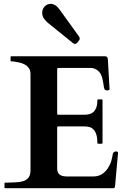

<svg xmlns="http://www.w3.org/2000/svg" viewBox="-20 -982 679 1002"><path d="M3.4 -24.9Q3.4 -25.4 3.9 -27.1Q4.4 -28.8 7.3 -28.8H18.1Q38.6 -30.3 60.1 -30.5Q81.5 -30.8 99.1 -35.9Q116.7 -41 127.9 -54Q139.2 -66.9 139.2 -94.2V-594.2Q139.2 -613.3 131.3 -625.2Q123.5 -637.2 110.8 -644.5Q98.1 -651.9 82 -655.5Q65.9 -659.2 49.3 -661.6H39.1Q36.6 -661.6 35.9 -663.1Q35.2 -664.6 35.2 -665.5V-684.6Q35.2 -685.5 35.9 -687Q36.6 -688.5 39.1 -688.5H525.4Q534.2 -688.5 538.1 -685.3Q542 -682.1 543 -671.4L551.8 -515.1Q551.8 -512.7 547.6 -511.5Q543.5 -510.3 540 -510.3Q536.1 -510.3 532.2 -511.2Q528.3 -512.2 526.9 -514.2Q523.4 -519 522 -528.6Q520.5 -538.1 518.8 -549.8Q517.1 -561.5 513.9 -574.2Q510.7 -586.9 504.4 -597.7Q498 -608.4 487.1 -616.5Q476.1 -624.5 459 -627.4H284.7Q278.3 -627.4 278.3 -621.1V-388.2Q278.3 -383.3 283.2 -383.3H422.9Q435.1 -383.3 447 -386.5Q459 -389.6 468 -397.9Q477.1 -406.2 482.7 -421.1Q488.3 -436 488.3 -459.5Q488.3 -463.4 492.2 -463.4H511.2Q515.1 -463.4 515.1 -459.5V-235.8Q515.1 -233.4 513.7 -232.7Q512.2 -231.9 511.2 -231.9H492.2Q489.7 -231.9 489 -233.4Q488.3 -234.9 488.3 -235.8Q488.3 -263.2 482.7 -280Q477.1 -296.9 467.8 -306.4Q458.5 -315.9 446.5 -319.1Q434.6 -322.3 421.4 -322.3H283.2Q278.3 -322.3 278.3 -317.4V-104Q278.3 -89.8 282.7 -81.3Q287.1 -72.8 294.7 -68.4Q302.2 -64 312 -62.5Q321.8 -61 332.5 -61H465.8Q494.1 -61 513.2 -74Q532.2 -86.9 543.9 -105.5Q555.7 -124 561.3 -144Q566.9 -164.1 568.4 -178.2Q569.3 -184.6 574.7 -188.2Q580.1 -191.9 586.9 -191.9Q589.4 -191.9 592.8 -189.9Q596.2 -188 596.2 -185.5L580.1 -6.8Q579.1 -4.4 577.4 -2.2Q575.7 0 573.2 0H7.3Q4.4 0 3.9 -1.7Q3.4 -3.4 3.4 -3.9V-10.7ZM385.3 -761.7Q382.8 -758.3 378.7 -755.6Q374.5 -752.9 371.6 -752.9Q366.2 -752.9 361.8 -756.3L230.5 -862.3Q219.2 -871.6 209.7 -884.8Q200.2 -897.9 200.2 -916Q200.2 -925.3 203.6 -933.6Q207 -941.9 213.1 -948.2Q219.2 -954.6 227.3 -958.3Q235.4 -961.9 245.1 -961.9Q256.3 -961.9 267.6 -955.3Q278.8 -948.7 289.6 -934.1L392.1 -792Q394.5 -788.6 395.3 -785.9Q396 -783.2 396 -779.8Q396 -778.3 395.5 -776.4Q395 -774.4 393.1 -772Z"/></svg>

Font: Cardo
Style: Bold
Weight: 700
Designer: David J. Perry
Foundry: David J. Perry
Version: Version 1.0011